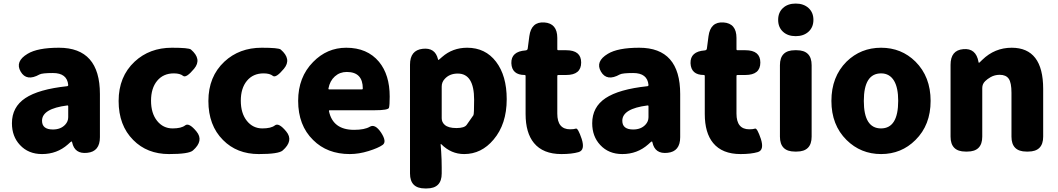

<svg xmlns="http://www.w3.org/2000/svg" viewBox="-20 -851 5943 1078"><path d="M216 14Q139 14 92 -37Q47 -85 47 -159Q47 -250 122 -300Q197 -350 357 -367Q363 -368 363 -374Q357 -441 277 -441Q217 -441 202 -433Q129 -392 96 -449Q63 -506 135 -549Q191 -583 311 -583Q541 -583 541 -323V-81Q541 0 470 7Q399 15 385 -52Q384 -57 381.5 -57Q379 -57 361 -40Q300 14 216 14ZM277 -124Q321 -124 346 -151Q363 -169 363 -193V-255Q363 -260 358 -259Q216 -241 216 -173Q216 -124 277 -124Z M929 14Q806 14 728 -65Q646 -147 646 -284Q646 -421 736 -505Q820 -583 945 -583Q1040 -583 1052 -573Q1115 -519 1070 -465Q1025 -411 1008 -425Q991 -439 956 -439Q897 -439 862.5 -397.5Q828 -356 828 -285.5Q828 -215 862 -172.5Q896 -130 949 -130Q998 -130 1019.5 -147Q1041 -164 1083 -113Q1126 -61 1063 -6Q1040 14 929 14Z M1433 14Q1310 14 1232 -65Q1150 -147 1150 -284Q1150 -421 1240 -505Q1324 -583 1449 -583Q1544 -583 1556 -573Q1619 -519 1574 -465Q1529 -411 1512 -425Q1495 -439 1460 -439Q1401 -439 1366.5 -397.5Q1332 -356 1332 -285.5Q1332 -215 1366 -172.5Q1400 -130 1453 -130Q1502 -130 1523.5 -147Q1545 -164 1587 -113Q1630 -61 1567 -6Q1544 14 1433 14Z M1944 14Q1817 14 1738 -65Q1654 -147 1654 -285Q1654 -418 1738 -503Q1816 -583 1924 -583Q2042 -583 2108 -504Q2168 -431 2168 -309Q2168 -260 2164 -246Q2160 -232 2083 -232H1831Q1826 -232 1827 -227Q1849 -122 1968 -122Q2027 -122 2056.5 -139.5Q2086 -157 2120 -106Q2153 -55 2128.5 -37.5Q2104 -20 2049.5 -3Q1995 14 1944 14ZM1824 -354Q1823 -349 1828 -349H2012Q2017 -349 2017 -354Q2017 -447 1927 -447Q1888 -447 1860 -422Q1832 -397 1824 -354Z M2366 207Q2282 207 2282 123V-488Q2282 -569 2353 -577Q2423 -585 2439 -519Q2440 -514 2441.5 -514Q2443 -514 2462 -531Q2521 -583 2603 -583Q2705 -583 2765 -504.5Q2825 -426 2825 -294Q2825 -154 2751 -67Q2683 14 2586 14Q2513 14 2458 -41Q2454 -45 2454 -40L2457 0Q2460 44 2460 88V123Q2460 207 2376 207ZM2638 -204Q2642 -210 2642 -291Q2642 -438 2550 -438Q2504 -438 2477 -408Q2460 -390 2460 -365V-187Q2460 -165 2477 -150Q2497 -132 2542.5 -132Q2588 -132 2600.5 -150.5Q2613 -169 2638 -204Z M3132 14Q3029 14 2978 -48Q2931 -105 2931 -211V-425Q2931 -430 2926 -430Q2854 -430 2851 -496Q2849 -562 2931 -568Q2942 -569 2943 -579L2952 -648Q2963 -730 3036 -725Q3109 -720 3109 -638V-574Q3109 -569 3114 -569H3159Q3243 -569 3243 -500Q3243 -430 3159 -430H3114Q3109 -430 3109 -425V-213Q3109 -125 3181 -125Q3202 -125 3213.5 -129Q3225 -133 3246 -71Q3266 -8 3228.5 3Q3191 14 3132 14Z M3474 14Q3397 14 3350 -37Q3305 -85 3305 -159Q3305 -250 3380 -300Q3455 -350 3615 -367Q3621 -368 3621 -374Q3615 -441 3535 -441Q3475 -441 3460 -433Q3387 -392 3354 -449Q3321 -506 3393 -549Q3449 -583 3569 -583Q3799 -583 3799 -323V-81Q3799 0 3728 7Q3657 15 3643 -52Q3642 -57 3639.5 -57Q3637 -57 3619 -40Q3558 14 3474 14ZM3535 -124Q3579 -124 3604 -151Q3621 -169 3621 -193V-255Q3621 -260 3616 -259Q3474 -241 3474 -173Q3474 -124 3535 -124Z M4138 14Q4035 14 3984 -48Q3937 -105 3937 -211V-425Q3937 -430 3932 -430Q3860 -430 3857 -496Q3855 -562 3937 -568Q3948 -569 3949 -579L3958 -648Q3969 -730 4042 -725Q4115 -720 4115 -638V-574Q4115 -569 4120 -569H4165Q4249 -569 4249 -500Q4249 -430 4165 -430H4120Q4115 -430 4115 -425V-213Q4115 -125 4187 -125Q4208 -125 4219.5 -129Q4231 -133 4252 -71Q4272 -8 4234.5 3Q4197 14 4138 14Z M4443 0Q4359 0 4359 -84V-485Q4359 -569 4443 -569H4453Q4537 -569 4537 -485V-84Q4537 0 4453 0ZM4447.5 -648Q4403 -648 4376 -673Q4349 -698 4349 -739.5Q4349 -781 4376 -806Q4403 -831 4447.5 -831Q4492 -831 4519.5 -806Q4547 -781 4547 -739.5Q4547 -698 4519.5 -673Q4492 -648 4447.5 -648Z M4733 -65Q4648 -149 4648 -284.5Q4648 -420 4733 -505Q4813 -583 4927 -583Q5041 -583 5120 -505Q5205 -420 5205 -284.5Q5205 -149 5120 -65Q5041 14 4927 14Q4813 14 4733 -65ZM5023 -285Q5023 -358 5000 -397Q4975 -439 4927 -439Q4830 -439 4830 -284.5Q4830 -130 4926.5 -130Q5023 -130 5023 -285Z M5401 0Q5317 0 5317 -84V-487Q5317 -569 5388 -575Q5460 -582 5474 -503Q5475 -498 5476.5 -498Q5478 -498 5495 -515Q5565 -583 5660 -583Q5837 -583 5837 -352V-84Q5837 0 5753 0H5743Q5659 0 5659 -84V-330Q5659 -387 5643.5 -409Q5628 -431 5593 -431Q5565 -431 5542 -418Q5523 -407 5512 -396Q5495 -380 5495 -357V-84Q5495 0 5411 0Z"/></svg>

Font: Resource Han Rounded KR Heavy
Style: Regular
Weight: 900
Designer: Cyano Hao (round all glyphs); Ryoko NISHIZUKA 西塚涼子 (kana, bopomofo & ideographs); Paul D. Hunt (Latin, Greek & Cyrillic)
Foundry: Cyano Hao
Version: 0.990